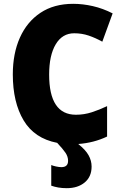

<svg xmlns="http://www.w3.org/2000/svg" viewBox="-20 -744 637 1004"><path d="M336 97Q336 75 322.5 55Q309 35 279 3Q160 -20 103.5 -114.5Q47 -209 47 -355Q47 -464 84 -547Q121 -630 191.5 -677Q262 -724 363 -724Q413 -724 465.5 -712Q518 -700 569 -674L515 -526Q479 -546 443.5 -558Q408 -570 368 -570Q306 -570 271.5 -512.5Q237 -455 237 -354Q237 -144 377 -144Q420 -144 460 -157Q500 -170 540 -189V-30Q471 3 389 9Q427 39 443 67.5Q459 96 459 127Q459 180 423 210Q387 240 329 240Q305 240 285 236.5Q265 233 248 227V119Q257 123 273 126.5Q289 130 301 130Q336 130 336 97Z"/></svg>

Font: Noto Sans SemiCondensed Black
Style: Regular
Weight: 900
Width: 4
Designer: Monotype Design Team
Foundry: Monotype Imaging Inc.
Version: Version 2.013; ttfautohint (v1.8.4.7-5d5b)